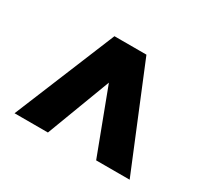

<svg xmlns="http://www.w3.org/2000/svg" viewBox="-86 -825 616 584"><g transform="rotate(30 221.5 -533.5)"><path d="M225.6 -589.8 137.2 -356H20L166 -710.9H251.5ZM306.6 -356 218.3 -589.8 192.4 -710.9H278.3L424.3 -356Z"/></g></svg>

Font: Roboto ExtraBold
Style: Regular
Weight: 800
Designer: Christian Robertson
Foundry: Google
Version: Version 3.009; 2024